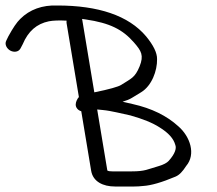

<svg xmlns="http://www.w3.org/2000/svg" viewBox="-58 -682 788 698"><path d="M315.1 -282.1C347.1 -279.2 385 -268.7 416.1 -262.4C460.6 -249.9 496.9 -235.3 521.6 -219.3C555.6 -198.4 573.1 -177.4 579 -156.1L579.2 -155.4L579.4 -154.8C583.9 -143.3 579.4 -123.7 555 -96.8C549 -90.3 537.4 -83.6 519 -78.2C477.4 -66.3 469.5 -59 421.2 -59H350.5C330.6 -59 332.1 -63.1 332 -63.5L295.3 -284C298.1 -283.7 307.5 -282.8 315.1 -282.1ZM254.4 -611.2C340.7 -598.3 387.3 -575.5 429 -527.6C456.1 -496.6 465.5 -480.7 449.5 -440.6C432.4 -399 419.3 -396.9 381.7 -372.9C372.9 -367.2 339.9 -357.3 284.9 -346.3L241 -610C240.8 -611 240.8 -611.3 240.3 -613.2C244.9 -612.5 250 -611.8 254.4 -611.2ZM184 -598.1 228.8 -329.2C226.3 -327 222.5 -321.1 220.4 -315.8C217.2 -307.7 214.3 -296.9 223 -286.6C226.8 -282.1 231.6 -279.4 237.4 -277.6L273.4 -61.2C280 -21.6 316.8 -4 359.6 -4H430.4C440.6 -4 449.6 -4.5 463.4 -6C491 -7.7 530.6 -19 580 -39.9C594.3 -45.9 605.7 -58.4 618.7 -78.5C655.2 -121.3 633.1 -185.7 590.5 -222.7C548.4 -261.1 493.8 -288.2 424 -303.8C414.8 -305.8 402 -308.9 387.6 -312.2C401.5 -316.4 413 -320.9 421 -325.9C434.2 -334.1 445.6 -341.1 455.3 -346.8C493.8 -370.3 513.8 -424.9 513 -467C513.4 -490.7 498.8 -518.4 473.5 -549.4C409.5 -625.8 299 -662 150.6 -662C96.1 -664.1 49.8 -647.5 15.6 -613.2C2.8 -600.9 -10.8 -580.5 -27.6 -549.9L-35.1 -534.5C-42.5 -520.5 -32.8 -504.9 -20.8 -498.2C-8.6 -491.5 8.7 -491.7 16.5 -505.9L24.3 -520.7L24.5 -521.1C44.4 -568.5 75.4 -595.5 119.8 -604.6C134.7 -607.5 156.6 -608.4 184.3 -606.9C183.7 -604.1 183.6 -600.9 184 -598.1Z"/></svg>

Font: MewTooHand
Style: BdLta
Weight: 400
Designer: Mew Too, Robert Jablonski
Version: Version 0.77